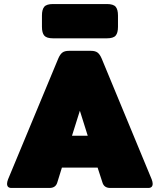

<svg xmlns="http://www.w3.org/2000/svg" viewBox="-20 -932 792 952"><path d="M188 -799V-855Q188 -885 199.5 -898.5Q211 -912 243 -912H510Q542 -912 553.5 -898.5Q565 -885 565 -855V-799Q565 -769 553.5 -755.5Q542 -742 510 -742H243Q211 -742 199.5 -755.5Q188 -769 188 -799ZM15 -21Q15 -30 20 -43L269 -642Q278 -663 289.5 -671.5Q301 -680 322 -680H431Q452 -680 463.5 -671.5Q475 -663 484 -642L732 -43Q737 -30 737 -21Q737 0 715 0H527Q496 0 488 -27L464 -101H287L264 -27Q256 0 225 0H37Q15 0 15 -21ZM415 -259 376 -383 337 -259Z"/></svg>

Font: Mitr
Style: Bold
Weight: 700
Designer: Thanarat Vachiruckul
Foundry: Cadson Demak
Version: Version 1.003